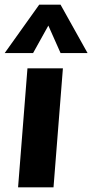

<svg xmlns="http://www.w3.org/2000/svg" viewBox="-35 -798 393 818"><path d="M42 0 82 -507H233L193 0ZM106 -572H-15L132 -778H223L338 -572H223L171 -689Z"/></svg>

Font: Muli ExtraBold
Style: Italic
Weight: 800
Italic angle: -4.541°
Designer: Vernon Adams
Foundry: Vernon Adams
Version: Version 2.000